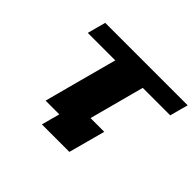

<svg xmlns="http://www.w3.org/2000/svg" viewBox="-159 -868 1235 1235"><g transform="rotate(45 458.5 -250.0)"><path d="M341.3 125H591.3Q602.5 83.5 625 0Q647.5 -83.5 658.7 -125H533.7Q550.3 -187.5 583.7 -312.5Q617.2 -437.5 633.8 -500H883.8Q889.2 -520.5 900.4 -562.3Q911.6 -604 917.5 -625H167.5Q161.6 -604 150.4 -562.3Q139.2 -520.5 133.8 -500H383.8Q361.3 -417 316.7 -250Q272 -83 250 0H375Q369.1 21 357.9 62.5Q346.7 104 341.3 125Z"/></g></svg>

Font: Faithful 32x
Style: BoldOblique
Weight: 400
Foundry: Faithful Resource Pack
Version: Version 1.0; January 27, 2023